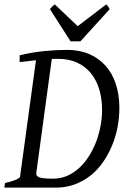

<svg xmlns="http://www.w3.org/2000/svg" viewBox="-20 -858 586 878"><path d="M525.9 -363.8Q525.9 -320.8 517.6 -277.1Q509.3 -233.4 492.7 -193.1Q476.1 -152.8 451.7 -117.4Q427.2 -82 394.8 -55.9Q362.3 -29.8 322.3 -14.9Q282.2 0 234.9 0H0L2.9 -21Q33.7 -27.8 52.2 -35.9Q70.8 -43.9 71.8 -50.8L144.5 -582.5L69.8 -574.2V-605Q126 -618.7 180.9 -624.3Q235.8 -629.9 286.1 -629.9Q343.3 -629.9 387.7 -610.8Q432.1 -591.8 462.9 -557.1Q493.7 -522.5 509.8 -473.4Q525.9 -424.3 525.9 -363.8ZM246.1 -588.9H231.4Q224.1 -588.9 216.8 -588.4L146 -67.9Q145 -60.5 147.9 -55.7Q150.9 -50.8 159.2 -47.4Q167.5 -43.9 182.9 -42.5Q198.2 -41 222.2 -41Q258.3 -41 288.8 -54.7Q319.3 -68.4 344.2 -91.8Q369.1 -115.2 388.4 -146.5Q407.7 -177.7 420.7 -212.6Q433.6 -247.6 440.2 -284.2Q446.8 -320.8 446.8 -355Q446.8 -407.2 433.6 -450.2Q420.4 -493.2 395 -523.9Q369.6 -554.7 332.3 -571.8Q294.9 -588.9 246.1 -588.9ZM347.7 -668.9H302.7L208.5 -815.9Q215.3 -825.2 219.2 -828.6Q223.1 -832 230.5 -837.9L335.4 -738.3L465.8 -837.9Q471.7 -832.5 474.4 -828.9Q477.1 -825.2 481.4 -815.9Z"/></svg>

Font: Gentium Plus Phon
Style: Italic
Weight: 400
Italic angle: -8°
Designer: J. Victor Gaultney, Annie Olsen, Iska Routamaa, Becca Hirsbrunner
Foundry: SIL International
Version: Version 5.000